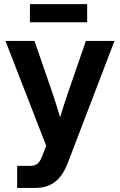

<svg xmlns="http://www.w3.org/2000/svg" viewBox="-20 -716 588 940"><path d="M64 204.1H152.3C230 204.1 280.3 165.5 312 81.5L540.5 -515.6H400.4L310.5 -254.9C297.9 -217.8 285.6 -179.7 274.4 -142.1C263.2 -179.7 251 -217.3 238.8 -254.9L148.9 -515.6H6.8L206.1 -2.4L189.5 40.5C175.3 80.6 161.1 96.2 127.4 96.2H64ZM406.7 -695.8H126.5V-606.9H406.7Z"/></svg>

Font: Raveo Display Display SemiBold
Style: Regular
Weight: 600
Designer: Jakub Foglar, Rasmus Andersson (Inter)
Foundry: Jakubfoglar.com
Version: Version 1.100;Glyphs 3.2.3 (3260)